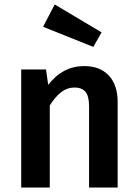

<svg xmlns="http://www.w3.org/2000/svg" viewBox="-20 -840 616 860"><path d="M507 -383V0H379V-363Q379 -410 362.5 -429Q346 -448 314 -448Q281 -448 254.5 -427.5Q228 -407 203 -368V0H75V-529H186L196 -460Q261 -544 357 -544Q428 -544 467.5 -501.5Q507 -459 507 -383ZM435 -695 398 -630 173 -720 225 -820Z"/></svg>

Font: Fira Sans Medium
Style: Regular
Weight: 500
Designer: bBox Type GmbH & Carrois Corporate GbR & Edenspiekermann AG
Foundry: bBox Type GmbH & Carrois Corporate GbR & Edenspiekermann AG
Version: Version 4.301